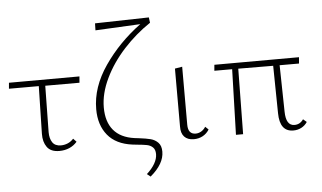

<svg xmlns="http://www.w3.org/2000/svg" viewBox="-58 -806 1839 1096"><g transform="rotate(-5 861.5 -258.0)"><path d="M208 -374 204 -108Q204 -72 219 -49.5Q234 -27 268 -27Q288 -27 307 -35Q326 -43 340 -59L358 -40Q340 -19 314 -7.5Q288 4 256 4Q207 4 185.5 -26Q164 -56 165 -102L171 -375H0L3 -409L407 -410L404 -374Z M714 -29Q756 -24 781 -17.5Q806 -11 823.5 7Q841 25 841 59Q841 129 762 195L742 179Q772 152 788 124Q804 96 804 70Q804 44 790.5 31Q777 18 756.5 14Q736 10 702 7L675 4Q581 -8 533.5 -66Q486 -124 486 -215Q486 -341 570 -463Q654 -585 779 -677L521 -664L522 -704L831 -711L835 -680Q751 -624 681.5 -548Q612 -472 571 -386.5Q530 -301 530 -221Q530 -139 570 -91Q610 -43 689 -32Z M954 -76V-407L996 -414V-82Q996 -27 1040 -27Q1056 -27 1071 -35.5Q1086 -44 1097 -61L1115 -44Q1101 -21 1078 -8.5Q1055 4 1027 4Q991 4 972 -16.5Q953 -37 954 -76Z M1677 -38Q1664 -18 1643 -7Q1622 4 1597 4Q1519 4 1518 -102L1514 -374L1314 -375L1309 0H1268L1279 -375H1177L1180 -409L1665 -410L1662 -374H1551L1556 -108Q1557 -27 1606 -27Q1638 -27 1657 -55Z"/></g></svg>

Font: Ysabeau Light
Style: Regular
Weight: 300
Designer: Christian Thalmann (Catharsis Fonts)
Version: Version 0.003